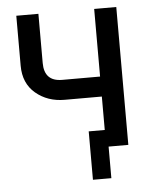

<svg xmlns="http://www.w3.org/2000/svg" viewBox="-49 -565 578 727"><g transform="rotate(-5 240.0 -202.0)"><path d="M345 0V120H275V-64H336V-191H195Q130 -191 85 -229Q40 -267 40 -334V-524H124V-337Q124 -267 192 -267H336V-524H420V0Z"/></g></svg>

Font: ColatingCofangSans
Style: Regular
Weight: 400
Foundry: GNU
Version: Version 412.227;June 27, 2022;FontCreator 11.0.0.2412 32-bit